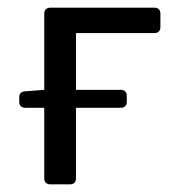

<svg xmlns="http://www.w3.org/2000/svg" viewBox="-20 -482 465 502"><path d="M399.4 -411.1V-446.3C399.4 -456.1 393.6 -461.9 383.8 -461.9H111.3C101.6 -461.9 95.7 -456.1 95.7 -446.3V-247.1L44.9 -243.2C35.2 -242.2 30.3 -237.3 30.3 -227.5V-215.8C30.3 -206.1 36.1 -200.2 45.9 -200.2H95.7V-15.6C95.7 -5.9 101.6 0 111.3 0H163.1C172.9 0 178.7 -5.9 178.7 -15.6V-200.2H295.9C305.7 -200.2 311.5 -206.1 311.5 -215.8V-231.4C311.5 -241.2 305.7 -247.1 295.9 -247.1H178.7V-395.5H383.8C393.6 -395.5 399.4 -401.4 399.4 -411.1Z"/></svg>

Font: Ed Sans Neue
Style: Regular
Weight: 400
Designer: Stephen Hutchings
Version: Version 1.004;PS 001.004;hotconv 1.0.88;makeotf.lib2.5.64775